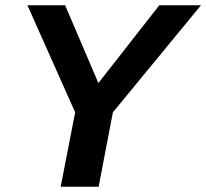

<svg xmlns="http://www.w3.org/2000/svg" viewBox="-20 -708 782 728"><path d="M354 0H210L265 -282L84 -688H227L353 -393L584 -688H742L408 -282Z"/></svg>

Font: Libra Sans Modern
Style: Bold Italic
Weight: 700
Italic angle: -12°
Foundry: Stefan Peev, Context Ltd
Version: Version 1.000